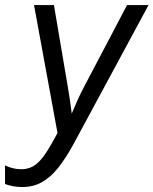

<svg xmlns="http://www.w3.org/2000/svg" viewBox="-41 -734 610 763"><path d="M46.9 9.3Q26.9 9.3 8.8 5.6Q-9.3 2 -21 -2.9V-76.7Q-7.3 -69.8 9.3 -65.7Q25.9 -61.5 42.5 -61.5Q64 -61.5 81.5 -68.8Q99.1 -76.2 115.2 -92.8Q131.3 -109.4 148.7 -137.2Q166 -165 187.5 -205.6L94.2 -713.9H173.3L226.6 -399.9Q230 -380.9 233.2 -359.9Q236.3 -338.9 239.3 -319.1Q242.2 -299.3 244.1 -282.7Q254.9 -308.6 267.1 -335.9Q279.3 -363.3 293.9 -390.6L463.9 -713.9H549.3L250.5 -160.2Q219.2 -103 189 -65.7Q158.7 -28.3 124.5 -9.5Q90.3 9.3 46.9 9.3Z"/></svg>

Font: Open Sans SemiCondensed
Style: Italic
Weight: 400
Width: 4
Italic angle: -12°
Designer: Monotype Design Team
Foundry: Monotype Imaging Inc.
Version: Version 3.000